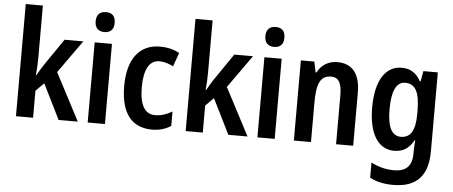

<svg xmlns="http://www.w3.org/2000/svg" viewBox="-60 -908 3060 1296"><g transform="rotate(5 1470.5 -260.0)"><path d="M181 -408V-760H65V0H181V-183L236 -238L354 0H484L316 -321L474 -543H347L223 -362C210 -342 191 -312 179 -289H175C179 -327 181 -369 181 -408Z M610 -753C569 -753 545 -731 545 -685C545 -640 570 -618 610 -618C650 -618 674 -640 674 -685C674 -731 651 -753 610 -753ZM668 -543H551V0H668Z M989 10C1036 10 1080 -3 1115 -26V-124C1079 -102 1040 -89 999 -89C930 -89 894 -149 894 -269C894 -390 930 -454 998 -454C1029 -454 1061 -444 1092 -428L1125 -521C1090 -541 1045 -553 993 -553C852 -553 775 -447 775 -268C775 -79 852 10 989 10Z M1331 -408V-760H1215V0H1331V-183L1386 -238L1504 0H1634L1466 -321L1624 -543H1497L1373 -362C1360 -342 1341 -312 1329 -289H1325C1329 -327 1331 -369 1331 -408Z M1760 -753C1719 -753 1695 -731 1695 -685C1695 -640 1720 -618 1760 -618C1800 -618 1824 -640 1824 -685C1824 -731 1801 -753 1760 -753ZM1818 -543H1701V0H1818Z M2195 -553C2135 -553 2087 -524 2060 -471H2054L2039 -543H1948V0H2064V-268C2064 -397 2089 -452 2162 -452C2214 -452 2234 -411 2234 -331V0H2350V-360C2350 -490 2294 -553 2195 -553Z M2631 -553C2521 -553 2455 -451 2455 -269C2455 -90 2520 10 2628 10C2689 10 2729 -17 2760 -73H2764C2762 -48 2760 -16 2760 4V18C2760 104 2717 141 2639 141C2585 141 2535 129 2483 102V205C2529 229 2579 240 2642 240C2805 240 2876 152 2876 -9V-543H2778L2766 -473H2760C2729 -529 2688 -553 2631 -553ZM2663 -454C2732 -454 2762 -399 2762 -274V-249C2762 -140 2731 -88 2665 -88C2604 -88 2573 -145 2573 -267C2573 -390 2603 -454 2663 -454Z"/></g></svg>

Font: Noto Sans Khmer Condensed SemiBold
Style: Regular
Weight: 600
Width: 3
Designer: Danh Hong and the Monotype Design Team
Foundry: Monotype Imaging Inc.
Version: Version 2.004